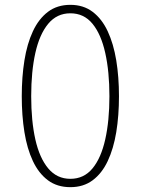

<svg xmlns="http://www.w3.org/2000/svg" viewBox="-20 -765 590 794"><path d="M271 9Q216.5 9 178.2 -19.5Q140 -48 116 -99Q92 -150 81 -218.5Q70 -287 70 -367Q70 -446.5 81 -515.2Q92 -584 116 -635.5Q140 -687 178.2 -716Q216.5 -745 271 -745Q325 -745 363.2 -716Q401.5 -687 425.5 -635.5Q449.5 -584 460.8 -515.2Q472 -446.5 472 -367Q472 -287 460.8 -218.5Q449.5 -150 425.5 -99Q401.5 -48 363.2 -19.5Q325 9 271 9ZM271 -25.5Q327 -25.5 362.5 -68.5Q398 -111.5 415.2 -188.5Q432.5 -265.5 432.5 -367Q432.5 -469 415.2 -546.2Q398 -623.5 362.5 -666.8Q327 -710 271 -710Q215.5 -710 179.5 -666.8Q143.5 -623.5 126.2 -546.2Q109 -469 109 -367Q109 -265 126.2 -188.2Q143.5 -111.5 179.5 -68.5Q215.5 -25.5 271 -25.5Z"/></svg>

Font: Epilogue ExtraLight
Style: Regular
Weight: 250
Designer: Tyler Finck
Foundry: Etcetera Type Co
Version: Version 2.112